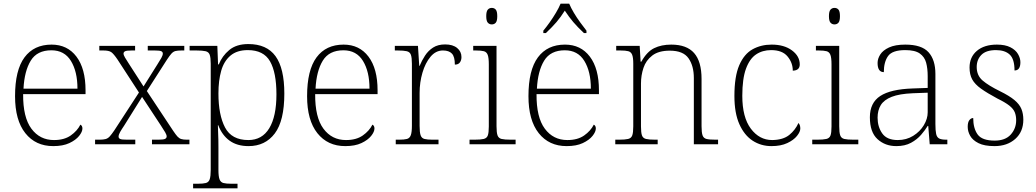

<svg xmlns="http://www.w3.org/2000/svg" viewBox="-20 -786 5646 1046"><path d="M270 10Q174 10 118 -60.5Q62 -131 62 -262Q62 -404 113.5 -473.5Q165 -543 261 -543Q347 -543 396.5 -477.5Q446 -412 446 -294V-273H106Q105 -147 151 -85Q197 -23 274 -23Q330 -23 365.5 -48Q401 -73 418 -107Q429 -101 429 -86Q429 -68 411 -45.5Q393 -23 358 -6.5Q323 10 270 10ZM402 -303Q402 -396 366.5 -454Q331 -512 260 -512Q182 -512 147.5 -455.5Q113 -399 108 -303Z M498 0V-25H522Q543 -25 555.5 -28.5Q568 -32 578 -43Q588 -54 603 -76L737 -282L620 -462Q599 -493 586 -502Q573 -511 543 -511H521V-536H716V-511H698Q669 -511 661 -506.5Q653 -502 653 -494Q653 -486 661 -472.5Q669 -459 682 -439L762 -315L838 -436Q851 -456 859 -470.5Q867 -485 867 -494Q867 -503 858.5 -507Q850 -511 823 -511H785V-536H984V-511H969Q948 -511 936 -508Q924 -505 914 -494Q904 -483 889 -460L780 -290L923 -74Q937 -53 946.5 -42.5Q956 -32 967.5 -28.5Q979 -25 998 -25H1012V0H808V-25H843Q871 -25 879.5 -29.5Q888 -34 888 -43Q888 -51 880 -65Q872 -79 856 -103L754 -258L656 -101Q643 -82 634.5 -67Q626 -52 626 -42Q626 -33 634.5 -29Q643 -25 672 -25H717V0Z M1032 240V215H1058Q1086 215 1101.5 211Q1117 207 1122.5 190.5Q1128 174 1128 139V-439Q1128 -472 1122.5 -487.5Q1117 -503 1100 -507Q1083 -511 1050 -511H1013V-536H1164L1168 -435H1172Q1190 -481 1229 -513.5Q1268 -546 1333 -546Q1433 -546 1481 -480Q1529 -414 1529 -276Q1529 -128 1477 -59Q1425 10 1334 10Q1272 10 1231 -19.5Q1190 -49 1169 -104H1167Q1167 -88 1168.5 -58.5Q1170 -29 1170 18V140Q1170 175 1176 191Q1182 207 1197 211Q1212 215 1240 215H1274V240ZM1333 -23Q1408 -23 1447 -87.5Q1486 -152 1486 -272Q1486 -391 1451 -452Q1416 -513 1330 -513Q1271 -513 1235.5 -483Q1200 -453 1185 -400Q1170 -347 1170 -277Q1170 -160 1206 -91.5Q1242 -23 1333 -23Z M1861 10Q1765 10 1709 -60.5Q1653 -131 1653 -262Q1653 -404 1704.5 -473.5Q1756 -543 1852 -543Q1938 -543 1987.5 -477.5Q2037 -412 2037 -294V-273H1697Q1696 -147 1742 -85Q1788 -23 1865 -23Q1921 -23 1956.5 -48Q1992 -73 2009 -107Q2020 -101 2020 -86Q2020 -68 2002 -45.5Q1984 -23 1949 -6.5Q1914 10 1861 10ZM1993 -303Q1993 -396 1957.5 -454Q1922 -512 1851 -512Q1773 -512 1738.5 -455.5Q1704 -399 1699 -303Z M2136 0V-25H2154Q2182 -25 2197 -29Q2212 -33 2218 -49.5Q2224 -66 2224 -101V-439Q2224 -472 2218.5 -487.5Q2213 -503 2196 -507Q2179 -511 2146 -511H2131V-536H2257L2264 -427H2266Q2278 -456 2295.5 -483Q2313 -510 2339.5 -527Q2366 -544 2405 -544Q2447 -544 2470.5 -524.5Q2494 -505 2494 -475Q2494 -458 2485.5 -446Q2477 -434 2458 -434Q2458 -477 2442 -494Q2426 -511 2393 -511Q2354 -511 2325.5 -477Q2297 -443 2281.5 -390Q2266 -337 2266 -280V-100Q2266 -65 2271.5 -49Q2277 -33 2292.5 -29Q2308 -25 2336 -25H2369V0Z M2659 -653Q2646 -653 2637.5 -662.5Q2629 -672 2629 -698Q2629 -724 2637.5 -733.5Q2646 -743 2659 -743Q2673 -743 2681 -733.5Q2689 -724 2689 -698Q2689 -672 2681 -662.5Q2673 -653 2659 -653ZM2538 0V-25H2565Q2598 -25 2615 -29Q2632 -33 2637.5 -48Q2643 -63 2643 -97V-435Q2643 -471 2637 -487Q2631 -503 2616 -507Q2601 -511 2573 -511H2558V-536H2685V-98Q2685 -64 2690.5 -48.5Q2696 -33 2712.5 -29Q2729 -25 2763 -25H2789V0Z M3067 10Q2971 10 2915 -60.5Q2859 -131 2859 -262Q2859 -404 2910.5 -473.5Q2962 -543 3058 -543Q3144 -543 3193.5 -477.5Q3243 -412 3243 -294V-273H2903Q2902 -147 2948 -85Q2994 -23 3071 -23Q3127 -23 3162.5 -48Q3198 -73 3215 -107Q3226 -101 3226 -86Q3226 -68 3208 -45.5Q3190 -23 3155 -6.5Q3120 10 3067 10ZM3199 -303Q3199 -396 3163.5 -454Q3128 -512 3057 -512Q2979 -512 2944.5 -455.5Q2910 -399 2905 -303ZM2940 -619Q2956 -638 2974.5 -664Q2993 -690 3009 -717Q3025 -744 3034 -766H3081Q3090 -744 3106 -717Q3122 -690 3141 -664Q3160 -638 3175 -619V-606H3161Q3126 -639 3103 -666Q3080 -693 3057 -728Q3035 -693 3012 -666Q2989 -639 2954 -606H2940Z M3332 0V-25H3352Q3385 -25 3402 -29Q3419 -33 3424.5 -48.5Q3430 -64 3430 -98V-439Q3430 -472 3424 -487.5Q3418 -503 3403 -507Q3388 -511 3360 -511H3337V-536H3465L3470 -450H3474Q3504 -504 3543.5 -523.5Q3583 -543 3637 -543Q3721 -543 3761.5 -497Q3802 -451 3802 -356V-98Q3802 -64 3807.5 -48.5Q3813 -33 3829 -29Q3845 -25 3879 -25H3892V0H3760V-361Q3760 -427 3731 -468.5Q3702 -510 3629 -510Q3568 -510 3533.5 -483.5Q3499 -457 3485.5 -416Q3472 -375 3472 -331V-97Q3472 -63 3477.5 -48Q3483 -33 3499.5 -29Q3516 -25 3549 -25H3563V0Z M4183 10Q4126 10 4080.5 -19.5Q4035 -49 4008 -109.5Q3981 -170 3981 -263Q3981 -370 4007.5 -431Q4034 -492 4080 -517.5Q4126 -543 4184 -543Q4252 -543 4294.5 -511.5Q4337 -480 4337 -435Q4337 -402 4299 -401Q4299 -444 4270.5 -478.5Q4242 -513 4181 -513Q4134 -513 4099 -489.5Q4064 -466 4044 -411.5Q4024 -357 4024 -264Q4024 -147 4070.5 -85Q4117 -23 4187 -23Q4247 -24 4280 -51Q4313 -78 4330 -116Q4340 -105 4340 -86Q4340 -68 4322 -45.5Q4304 -23 4269 -6.5Q4234 10 4183 10Z M4526 -653Q4513 -653 4504.5 -662.5Q4496 -672 4496 -698Q4496 -724 4504.5 -733.5Q4513 -743 4526 -743Q4540 -743 4548 -733.5Q4556 -724 4556 -698Q4556 -672 4548 -662.5Q4540 -653 4526 -653ZM4405 0V-25H4432Q4465 -25 4482 -29Q4499 -33 4504.5 -48Q4510 -63 4510 -97V-435Q4510 -471 4504 -487Q4498 -503 4483 -507Q4468 -511 4440 -511H4425V-536H4552V-98Q4552 -64 4557.5 -48.5Q4563 -33 4579.5 -29Q4596 -25 4630 -25H4656V0Z M4863 10Q4802 10 4760.5 -28Q4719 -66 4719 -147Q4719 -226 4775.5 -263Q4832 -300 4951 -304L5034 -307V-371Q5034 -413 5025.5 -444.5Q5017 -476 4991 -494.5Q4965 -513 4912 -513Q4841 -513 4818 -480.5Q4795 -448 4795 -393Q4761 -393 4761 -443Q4761 -466 4775.5 -489Q4790 -512 4823.5 -527.5Q4857 -543 4912 -543Q5001 -543 5038.5 -501.5Q5076 -460 5076 -383V-111Q5076 -75 5080 -56.5Q5084 -38 5096.5 -31.5Q5109 -25 5135 -25H5141V0H5045L5037 -100H5034Q5020 -77 4998 -51.5Q4976 -26 4943 -8Q4910 10 4863 10ZM4871 -23Q4918 -23 4955 -46Q4992 -69 5013 -104Q5034 -139 5034 -174V-281L4953 -278Q4880 -275 4838 -258.5Q4796 -242 4778.5 -213.5Q4761 -185 4761 -145Q4761 -95 4786.5 -59Q4812 -23 4871 -23Z M5398 10Q5343 10 5311 -6Q5279 -22 5265.5 -46Q5252 -70 5252 -95Q5252 -120 5261 -131.5Q5270 -143 5282 -143Q5282 -87 5306 -53.5Q5330 -20 5399 -20Q5457 -20 5486.5 -53Q5516 -86 5516 -131Q5516 -155 5508.5 -174Q5501 -193 5479 -210.5Q5457 -228 5414 -249Q5358 -279 5324.5 -303Q5291 -327 5276.5 -353.5Q5262 -380 5262 -418Q5262 -475 5302 -509Q5342 -543 5411 -543Q5456 -543 5484.5 -528.5Q5513 -514 5526 -491.5Q5539 -469 5539 -447Q5539 -402 5507 -402Q5507 -464 5481 -488.5Q5455 -513 5406 -513Q5352 -513 5326.5 -487Q5301 -461 5301 -421Q5301 -375 5333 -347.5Q5365 -320 5428 -289Q5479 -264 5506.5 -241Q5534 -218 5544.5 -192.5Q5555 -167 5555 -134Q5555 -68 5511 -29Q5467 10 5398 10Z"/></svg>

Font: Noto Serif ExtraLight
Style: Regular
Weight: 200
Designer: Monotype Design Team
Foundry: Monotype Imaging Inc.
Version: Version 2.015; ttfautohint (v1.8.4.7-5d5b)